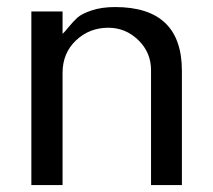

<svg xmlns="http://www.w3.org/2000/svg" viewBox="-20 -533 613 553"><path d="M503.9 0V-329.1C503.9 -451.5 439.8 -512.7 311.5 -512.7C285.5 -512.7 262.9 -509.4 243.7 -502.9C224.4 -496.4 210.8 -489.4 202.6 -481.9C194.5 -474.4 186.2 -465.5 177.7 -455.1C169.3 -444.7 163.4 -438.2 160.2 -435.5V-500H70.3V0H160.2V-323.2C160.2 -361 173 -392.1 198.7 -416.5C224.4 -440.9 255.5 -453.1 292 -453.1C325.2 -453.1 354 -441.2 378.4 -417.5C402.8 -393.7 415 -364.9 415 -331.1V0Z"/></svg>

Font: FreeUniversal
Style: Regular
Weight: 400
Version: Version 1.001